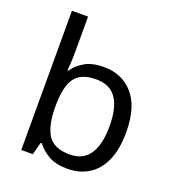

<svg xmlns="http://www.w3.org/2000/svg" viewBox="-139 -868 893 985"><g transform="rotate(20 307.5 -375.0)"><path d="M173 -575Q173 -541 171.5 -511.5Q170 -482 168 -465H173Q196 -499 236 -522Q276 -545 339 -545Q439 -545 499.5 -475.5Q560 -406 560 -268Q560 -176 532.5 -114Q505 -52 455 -21Q405 10 339 10Q276 10 236 -13Q196 -36 173 -68H166L148 0H85V-760H173ZM324 -472Q267 -472 234 -450.5Q201 -429 187 -384.5Q173 -340 173 -271V-267Q173 -168 205.5 -115.5Q238 -63 326 -63Q398 -63 433.5 -116Q469 -169 469 -269Q469 -370 433.5 -421Q398 -472 324 -472Z"/></g></svg>

Font: lguzrati85
Style: Book
Weight: 400
Designer: Jelle Bosma - Monotype Design Team, Universal Thirst
Foundry: Monotype Imaging Inc.
Version: Version 2.106